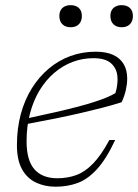

<svg xmlns="http://www.w3.org/2000/svg" viewBox="-20 -696 522 726"><path d="M333 -476Q292.5 -476 255 -462Q217.5 -448 185.8 -421Q154 -394 130.5 -355.8Q107 -317.5 93.8 -268.5Q80.5 -219.5 80.5 -162Q80.5 -89.5 110.2 -55.8Q140 -22 196.5 -22Q236 -22 269 -34.2Q302 -46.5 332.2 -77.8Q362.5 -109 393.5 -166.5H415.5Q381.5 -94 346.2 -55.8Q311 -17.5 272.8 -3.8Q234.5 10 190.5 10Q148.5 10 115 -6.2Q81.5 -22.5 62.8 -57Q44 -91.5 44 -147Q44 -210 58.5 -264Q73 -318 100 -361.5Q127 -405 164 -436.2Q201 -467.5 246 -484Q291 -500.5 342 -500.5Q381.5 -500.5 407.8 -488.5Q434 -476.5 447.5 -453.8Q461 -431 461 -399Q461 -379 456 -356.2Q451 -333.5 440 -309.5Q405.5 -298.5 366.8 -288.5Q328 -278.5 284.8 -268.5Q241.5 -258.5 191 -248.2Q140.5 -238 81.5 -227L81 -248Q142.5 -261 190.2 -272Q238 -283 274.2 -292.5Q310.5 -302 337.2 -310.8Q364 -319.5 383.2 -327.5Q402.5 -335.5 416.5 -344Q427 -379 423.8 -409Q420.5 -439 399 -457.5Q377.5 -476 333 -476ZM247 -593Q227.5 -593 216 -604.2Q204.5 -615.5 204.5 -635.5Q204.5 -649 209.8 -658Q215 -667 224.8 -671.8Q234.5 -676.5 247 -676.5Q266.5 -676.5 278 -666Q289.5 -655.5 289.5 -635.5Q289.5 -622 284.2 -612.5Q279 -603 269.5 -598Q260 -593 247 -593ZM440 -593Q420.5 -593 409 -604.2Q397.5 -615.5 397.5 -635.5Q397.5 -649 402.8 -658Q408 -667 417.8 -671.8Q427.5 -676.5 440 -676.5Q459.5 -676.5 471 -666Q482.5 -655.5 482.5 -635.5Q482.5 -622 477.2 -612.5Q472 -603 462.5 -598Q453 -593 440 -593Z"/></svg>

Font: Newsreader 9pt ExtraLight
Style: Italic
Weight: 250
Italic angle: -17°
Designer: Hugues Gentile
Foundry: Production Type
Version: Version 1.003